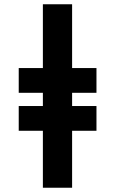

<svg xmlns="http://www.w3.org/2000/svg" viewBox="-20 -880 540 900"><path d="M181 -445V-383H67.8V-267H181V0H318V-267H432.2V-383H318V-445H432.2V-561H318V-860H181V-561H67.8V-445Z"/></svg>

Font: Hussar
Style: BdSuprExt
Weight: 700
Foundry: Cannot Into Space Fonts
Version: Version 2.00